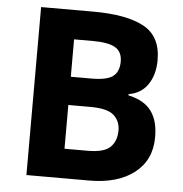

<svg xmlns="http://www.w3.org/2000/svg" viewBox="-52 -764 775 813"><g transform="rotate(5 336.0 -357.0)"><path d="M312 -714Q454 -714 527.5 -674Q601 -634 601 -533Q601 -472 573 -430Q545 -388 491 -379V-374Q518 -368 541 -357Q564 -346 581.5 -327Q599 -308 609 -278.5Q619 -249 619 -207Q619 -110 548.5 -55Q478 0 357 0H90V-714ZM241 -311V-125H340Q409 -125 435.5 -151Q462 -177 462 -222Q462 -262 434.5 -286.5Q407 -311 335 -311ZM329 -431Q395 -431 420.5 -451Q446 -471 446 -513Q446 -555 416.5 -572.5Q387 -590 321 -590H241V-431Z"/></g></svg>

Font: BC Sans
Style: Bold
Weight: 700
Designer: Monotype Design Team
Province of B.C.
Foundry: Monotype Imaging Inc.
Version: Version 2.000;GOOG;noto-source:20170915:90ef993387c0